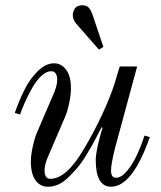

<svg xmlns="http://www.w3.org/2000/svg" viewBox="-20 -696 612 728"><path d="M256 -640Q256 -652 264 -664Q272 -676 292 -676Q308 -676 316.5 -667Q325 -658 332 -637L372 -518L355 -508L270 -605Q256 -620 256 -640ZM36 -268Q54 -319 74.5 -359Q95 -399 124.5 -427.5Q154 -456 185 -456Q212 -456 230.5 -432Q249 -408 249 -360Q249 -338 243 -308Q237 -278 229 -258L165 -109Q149 -74 149 -50Q149 -18 171 -18Q232 -18 298 -131Q338 -198 369 -265.5Q400 -333 414 -378L434 -444H500L416 -134Q401 -74 401 -49Q401 -22 420 -22Q440 -22 461 -47Q482 -72 498 -106Q514 -140 528 -182L548 -176Q482 12 401 12Q343 12 343 -90Q343 -110 352.5 -151.5Q362 -193 369 -211L366 -214Q362 -208 349 -182.5Q336 -157 327 -141Q318 -125 302 -99.5Q286 -74 271 -57Q256 -40 238 -22.5Q220 -5 201 3.5Q182 12 162 12Q132 12 114.5 -12.5Q97 -37 97 -84Q97 -106 103.5 -137Q110 -168 117 -186L181 -335Q197 -370 197 -394Q197 -408 191.5 -417Q186 -426 174 -426Q156 -426 137 -408.5Q118 -391 102 -362.5Q86 -334 75.5 -310.5Q65 -287 56 -262Z"/></svg>

Font: Old Standard TT
Style: Italic
Weight: 400
Italic angle: -15.2°
Designer: Alexey Kryukov <alexios@thessalonica.org.ru>
Version: Version 2.2